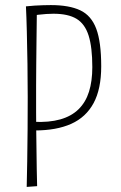

<svg xmlns="http://www.w3.org/2000/svg" viewBox="-20 -733 476 755"><path d="M116 -220 112 -254Q173 -251 217 -263.5Q261 -276 289 -303.5Q317 -331 330 -372.5Q343 -414 343 -469Q343 -547 328.5 -593Q314 -639 281 -659Q248 -679 190 -679Q177 -679 162 -678Q147 -677 130.5 -675Q114 -673 96 -670L82 -708Q100 -710 117 -711Q134 -712 150 -712.5Q166 -713 180 -713Q252 -713 295.5 -692.5Q339 -672 358.5 -620Q378 -568 378 -472Q378 -383 348 -327.5Q318 -272 260 -246Q202 -220 116 -220ZM85 2Q86 -38 87 -97Q88 -156 88.5 -223Q89 -290 89 -352Q89 -415 88 -482Q87 -549 85.5 -608.5Q84 -668 82 -708L125 -698Q125 -687 124.5 -652Q124 -617 123.5 -570.5Q123 -524 122.5 -477Q122 -430 122 -395.5Q122 -361 122 -350Q122 -325 122 -291Q122 -257 122.5 -219Q123 -181 123.5 -142.5Q124 -104 124.5 -67.5Q125 -31 126 -1Z"/></svg>

Font: Truculenta Thin
Style: Regular
Weight: 250
Version: Version 1.002